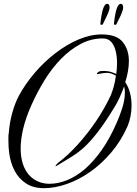

<svg xmlns="http://www.w3.org/2000/svg" viewBox="-20 -854 716 1004"><path d="M210 130Q153 130 116 105Q78 80 56.5 39Q35 -2 28 -54Q26 -69 25 -85Q24 -101 24 -117Q24 -128 24 -138.5Q24 -149 26 -159Q30 -213 44 -263.5Q58 -314 78 -352Q112 -415 161.5 -473Q211 -531 270 -576Q328 -621 390.5 -647.5Q453 -674 512 -674Q590 -674 622 -634Q654 -594 654 -535Q654 -509 649 -481Q644 -453 635 -424Q652 -399 660 -367.5Q668 -336 668 -303Q668 -274 662.5 -246Q657 -218 647 -194Q613 -117 561.5 -56.5Q510 4 451 45Q391 87 328.5 108.5Q266 130 210 130ZM239 107Q284 107 331 88Q378 69 424 30Q469 -9 511.5 -69Q554 -129 590 -212Q604 -242 618.5 -286.5Q633 -331 633 -370Q633 -389 629 -402Q618 -372 606 -345.5Q594 -319 583 -301Q532 -216 492.5 -165Q453 -114 418 -82Q388 -55 349 -31Q310 -7 275 14Q267 19 272 11Q277 3 283 -2Q336 -42 387 -98.5Q438 -155 483 -221.5Q528 -288 561 -359L563 -366Q568 -377 575 -402Q582 -427 586 -459L568 -467Q555 -473 540 -473Q536 -473 532 -472.5Q528 -472 524 -472L492 -467Q483 -465 489 -473Q495 -480 504 -482Q507 -482 512 -482.5Q517 -483 523 -483Q534 -483 547 -481Q560 -479 574 -473L588 -467Q590 -481 591 -495.5Q592 -510 592 -524Q592 -558 585 -587Q578 -616 562 -634.5Q546 -653 517 -653Q456 -653 401.5 -624Q347 -595 300 -547Q252 -498 213.5 -435.5Q175 -373 145 -306Q115 -239 101.5 -182Q88 -125 88 -78Q88 -57 90.5 -38Q93 -19 98 -2Q114 51 151.5 79Q189 107 239 107ZM582 -724Q576 -724 576 -730Q577 -744 581.5 -772Q586 -800 594 -818Q602 -834 611 -834Q624 -834 624 -815Q624 -807 621 -799Q618 -788 609 -768.5Q600 -749 589 -728Q587 -724 582 -724ZM510 -724Q505 -724 505 -730Q506 -744 510.5 -772Q515 -800 523 -818Q531 -834 540 -834Q553 -834 553 -815Q553 -807 550 -799Q547 -788 537.5 -768.5Q528 -749 518 -728Q516 -724 510 -724Z"/></svg>

Font: Birthstone Bounce
Style: Regular
Weight: 400
Designer: Robert E. Leuschke
Foundry: Rob Leuschke
Version: Version 1.010; ttfautohint (v1.8.3)